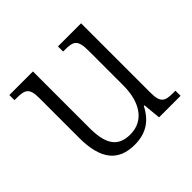

<svg xmlns="http://www.w3.org/2000/svg" viewBox="-138 -686 846 846"><g transform="rotate(-45 285.0 -263.0)"><path d="M254 10C323 10 371 -20 403 -83H407L415 0H549V-32H537C487 -32 465 -38 465 -103V-536H321V-504H329C384 -504 403 -497 403 -428V-210C403 -112 361 -36 272 -36C189 -36 165 -92 165 -186V-536H18V-504H28C82 -504 102 -497 102 -434V-185C102 -49 154 10 254 10Z"/></g></svg>

Font: Noto Serif Devanagari SemiCondensed Light
Style: Regular
Weight: 300
Width: 4
Designer: Universal Thirst, Indian Type Foundry and the Monotype Design Team
Foundry: Monotype Imaging Inc.
Version: Version 2.004